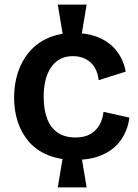

<svg xmlns="http://www.w3.org/2000/svg" viewBox="-20 -736 599 831"><path d="M253 -579 230 -716H355L332 -579ZM230 75 253 -62H332L355 75ZM306 -44Q238 -44 188 -64.5Q138 -85 106 -121.5Q74 -158 57.5 -207Q41 -256 41 -313Q41 -373 58 -424Q75 -475 108 -513Q141 -551 189 -572Q237 -593 300 -593Q363 -593 410 -572.5Q457 -552 486 -514Q515 -476 524 -426L407 -389Q404 -420 390 -443.5Q376 -467 352 -480Q328 -493 295 -493Q264 -493 240.5 -480.5Q217 -468 201 -444.5Q185 -421 177 -389Q169 -357 169 -317Q169 -262 184 -222.5Q199 -183 229.5 -162Q260 -141 307 -141Q347 -141 372.5 -156.5Q398 -172 411.5 -197Q425 -222 428 -252L540 -227Q535 -187 517.5 -153Q500 -119 471 -95Q442 -71 401 -57.5Q360 -44 306 -44Z"/></svg>

Font: Bricolage Grotesque 16pt SemiBold
Style: Regular
Weight: 600
Version: Version 1.001;gftools[0.9.33.dev8+g029e19f]